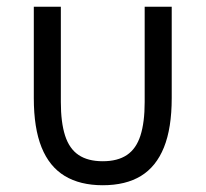

<svg xmlns="http://www.w3.org/2000/svg" viewBox="-20 -536 608 568"><path d="M160 -516V-234Q160 -174 172.5 -135Q185 -96 212.5 -77.5Q240 -59 284 -59Q328 -59 355.5 -77.5Q383 -96 395.5 -135Q408 -174 408 -234V-516H488V-246Q488 -157 465 -100Q442 -43 397 -15.5Q352 12 284 12Q217 12 171.5 -15.5Q126 -43 103 -100Q80 -157 80 -246V-516Z"/></svg>

Font: IBM Plex Sans Var
Style: Regular
Weight: 400
Designer: Mike Abbink, Paul van der Laan, Pieter van Rosmalen
Foundry: Bold Monday
Version: Version 3.000